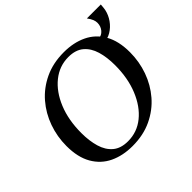

<svg xmlns="http://www.w3.org/2000/svg" viewBox="-177 -983 1218 1218"><g transform="rotate(-45 432.0 -374.0)"><path d="M484 -715Q571 -715 638 -683Q705 -651 743 -585Q781 -519 781 -418Q781 -334 753.5 -256.5Q726 -179 673.5 -118Q621 -57 545 -21Q469 15 372 15Q285 15 218 -17Q151 -49 113 -115Q75 -181 75 -282Q75 -366 102.5 -443.5Q130 -521 182.5 -582Q235 -643 311 -679Q387 -715 484 -715ZM373 -27Q455 -27 518.5 -78.5Q582 -130 619 -220.5Q656 -311 656 -427Q656 -498 639.5 -553.5Q623 -609 585 -641Q547 -673 483 -673Q402 -673 338 -621.5Q274 -570 237 -480Q200 -390 200 -273Q200 -203 216.5 -147Q233 -91 271 -59Q309 -27 373 -27ZM698 -577 701 -620Q729 -620 748 -642.5Q767 -665 767 -696Q767 -710 761 -725.5Q755 -741 739 -763H864Q863 -749 862 -739Q861 -729 859 -718Q851 -681 828.5 -649Q806 -617 773 -597Q740 -577 698 -577Z"/></g></svg>

Font: Poltawski Nowy
Style: Italic
Weight: 400
Italic angle: -12°
Designer: Adam Pótawski, Mateusz Machalski, Borys Kosmynka, Ania Wieluska
Foundry: Capitalics.wtf
Version: Version 1.001;gftools[0.9.25]